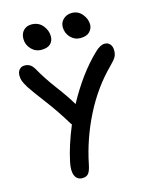

<svg xmlns="http://www.w3.org/2000/svg" viewBox="-137 -1070 884 1126"><g transform="rotate(-15 304.5 -507.0)"><path d="M421.9 -827.1Q387.2 -827.1 362.5 -853.3Q337.9 -879.4 337.9 -916Q337.9 -944.8 358.9 -963.9Q379.9 -982.9 410.2 -982.9Q448.2 -982.9 472.7 -953.4Q497.1 -923.8 497.1 -890.1Q497.1 -864.7 478.5 -845.9Q460 -827.1 421.9 -827.1ZM184.1 -819.8Q147.5 -819.8 122.3 -846.4Q97.2 -873 97.2 -909.2Q97.2 -940.4 115.5 -959.7Q133.8 -979 164.1 -979Q206.5 -979 231.7 -949Q256.8 -918.9 256.8 -882.8Q256.8 -854.5 239 -837.2Q221.2 -819.8 184.1 -819.8ZM221.2 -30.8Q189 -30.8 176.3 -59.6Q163.6 -88.4 174.8 -141.1Q194.3 -235.4 242.2 -351.1Q239.3 -355.5 236.8 -357.9Q185.5 -443.4 126.5 -521Q67.4 -598.6 46.9 -630.9Q30.8 -657.2 24.9 -672.6Q19 -688 19 -707Q19 -729.5 31 -743.2Q43 -756.8 63 -756.8Q81.5 -756.8 95.5 -748.3Q109.4 -739.7 122.1 -717.8Q156.7 -655.3 210.4 -583.7Q264.2 -512.2 293.9 -460.9Q383.3 -625.5 490.2 -727.1Q522.9 -758.8 549.8 -758.8Q569.8 -758.8 582 -744.6Q594.2 -730.5 594.2 -706.1Q594.2 -684.1 585.7 -668.2Q577.1 -652.3 548.8 -624Q446.8 -523.4 377 -385.3Q307.1 -247.1 276.9 -96.2Q269.5 -59.1 257.1 -44.9Q244.6 -30.8 221.2 -30.8Z"/></g></svg>

Font: Shantell Sans Bouncy
Style: Regular
Weight: 500
Designer: Stephen Nixon, Anya Danilova, Shantell Martin
Foundry: Arrow Type
Version: Version 1.006;[9816181b4]